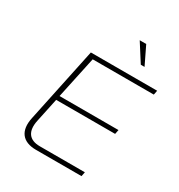

<svg xmlns="http://www.w3.org/2000/svg" viewBox="-203 -1016 1074 1151"><g transform="rotate(30 334.5 -440.0)"><path d="M210 -670 101 -153C80 -56 122 0 217 0H532L538 -30H226C151 -30 120 -75 137 -155L172 -320H580L586 -350H178L240 -640H663L669 -670ZM427 -880 506 -756H532L472 -880Z"/></g></svg>

Font: LT Wave Text Thin Italic
Style: Regular
Weight: 100
Designer: Daniel Lyons
Version: Version 2.5 (Glyphs App)